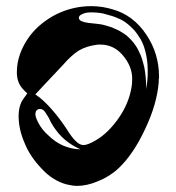

<svg xmlns="http://www.w3.org/2000/svg" viewBox="-20 -691 575 629"><path d="M111.3 -334C118.2 -334 124 -330.1 128.9 -322.3C134.8 -313.5 140.6 -304.7 145.5 -293C150.4 -283.2 159.2 -269.5 171.9 -253.9C184.6 -239.3 199.2 -226.6 216.8 -215.8C227.5 -209 236.3 -205.1 243.2 -202.1H241.2C224.6 -202.1 207 -206.1 189.5 -212.9C170.9 -220.7 153.3 -232.4 135.7 -250C118.2 -265.6 105.5 -285.2 97.7 -306.6C96.7 -312.5 95.7 -316.4 95.7 -317.4C96.7 -328.1 101.6 -334 111.3 -334ZM293.9 -543.9C297.9 -544.9 302.7 -544.9 309.6 -544.9C336.9 -544.9 360.4 -534.2 379.9 -512.7C402.3 -487.3 413.1 -460.9 413.1 -432.6C413.1 -420.9 412.1 -412.1 411.1 -406.2C405.3 -371.1 391.6 -336.9 369.1 -304.7C346.7 -272.5 322.3 -248 293.9 -231.4C275.4 -220.7 262.7 -215.8 253.9 -215.8C245.1 -215.8 237.3 -219.7 228.5 -228.5C219.7 -236.3 209 -251 196.3 -271.5C166 -316.4 136.7 -349.6 110.4 -371.1L95.7 -381.8L124 -412.1C164.1 -455.1 185.5 -477.5 186.5 -478.5C205.1 -500 222.7 -515.6 238.3 -525.4C254.9 -535.2 273.4 -541 293.9 -543.9ZM246.1 -622.1C241.2 -625 238.3 -627.9 238.3 -632.8C238.3 -637.7 242.2 -641.6 249 -644.5C255.9 -648.4 265.6 -650.4 276.4 -650.4H283.2C292 -650.4 299.8 -649.4 308.6 -648.4C316.4 -647.5 326.2 -644.5 339.8 -640.6C351.6 -637.7 363.3 -632.8 374 -627.9C384.8 -623 395.5 -615.2 406.2 -605.5C418 -594.7 427.7 -584 435.5 -570.3C444.3 -558.6 451.2 -542 456.1 -523.4C460.9 -504.9 463.9 -483.4 463.9 -460.9C463.9 -447.3 463.9 -436.5 462.9 -429.7C461.9 -417 460 -406.2 459 -399.4C459 -423.8 457 -447.3 453.1 -468.8C448.2 -489.3 443.4 -506.8 435.5 -521.5C429.7 -535.2 420.9 -547.9 411.1 -558.6C401.4 -569.3 391.6 -578.1 380.9 -584C371.1 -590.8 359.4 -595.7 345.7 -601.6C333 -605.5 321.3 -609.4 310.5 -611.3C300.8 -612.3 289.1 -614.3 276.4 -615.2C265.6 -616.2 254.9 -618.2 246.1 -622.1ZM349.6 -660.2C327.1 -667 303.7 -670.9 279.3 -670.9C239.3 -670.9 201.2 -662.1 165 -644.5C128.9 -626 98.6 -601.6 76.2 -571.3C48.8 -533.2 35.2 -494.1 35.2 -454.1C35.2 -429.7 43 -411.1 57.6 -396.5L69.3 -384.8L56.6 -367.2C45.9 -352.5 41 -333 41 -310.5C41 -283.2 46.9 -253.9 60.5 -222.7C72.3 -192.4 91.8 -164.1 117.2 -137.7C141.6 -111.3 168.9 -94.7 198.2 -86.9C210.9 -84 222.7 -82 231.4 -82C253.9 -82 277.3 -86.9 301.8 -97.7C326.2 -107.4 348.6 -121.1 368.2 -139.6C400.4 -169.9 429.7 -212.9 455.1 -267.6C481.4 -322.3 496.1 -374 500 -421.9C500 -423.8 500 -426.8 500 -430.7C501 -434.6 501 -437.5 501 -439.5C501 -490.2 487.3 -536.1 459 -578.1C430.7 -620.1 394.5 -647.5 349.6 -660.2Z"/></svg>

Font: Puffy Slushy
Style: Regular
Weight: 400
Designer: Intuisi Creative
Foundry: Intuisi Creative
Version: Version 001.000